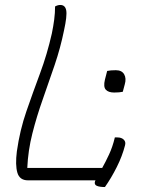

<svg xmlns="http://www.w3.org/2000/svg" viewBox="-20 -727 590 774"><path d="M412 -441Q426 -444 447 -444Q471 -444 480.5 -427.5Q490 -411 483 -387L475 -357Q462 -354 440 -354Q417 -354 406.5 -365.5Q396 -377 403 -406ZM93 0Q59 0 50 -31Q41 -62 48 -117Q60 -202 86.5 -278.5Q113 -355 141.5 -431.5Q170 -508 189 -592Q195 -621 198.5 -648Q202 -675 202 -701Q213 -707 223 -707Q243 -707 247 -685Q251 -663 238 -604Q224 -535 200.5 -465.5Q177 -396 152.5 -327Q128 -258 110.5 -189Q93 -120 90 -50H392Q405 -73 419.5 -104Q434 -135 443 -173H453Q470 -173 479 -164Q488 -155 484 -141Q473 -98 451 -54Q429 -10 403 27Q381 27 370 22Q359 17 363 4Q364 2 365 0Z"/></svg>

Font: Recursive Sn Csl St Lt
Style: Italic
Weight: 300
Italic angle: -15°
Version: Version 1.079;hotconv 1.0.112;makeotfexe 2.5.65598; ttfautoh